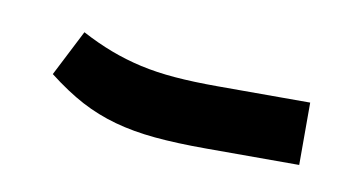

<svg xmlns="http://www.w3.org/2000/svg" viewBox="-29 -138 347 185"><g transform="rotate(10 144.5 -45.0)"><path d="M269 0H178Q149 0 127.5 -2Q106 -4 88 -9Q70 -14 54 -22.5Q38 -31 20 -45L43 -90Q58 -82 72.5 -76.5Q87 -71 102.5 -67.5Q118 -64 136.5 -62.5Q155 -61 178 -61H269Z"/></g></svg>

Font: IBM Plex Sans Arabic Light
Style: Regular
Weight: 300
Designer: Mike Abbink, Paul van der Laan, Pieter van Rosmalen, Wael Morcos, Khajak Apelian
Foundry: Bold Monday
Version: Version 1.2